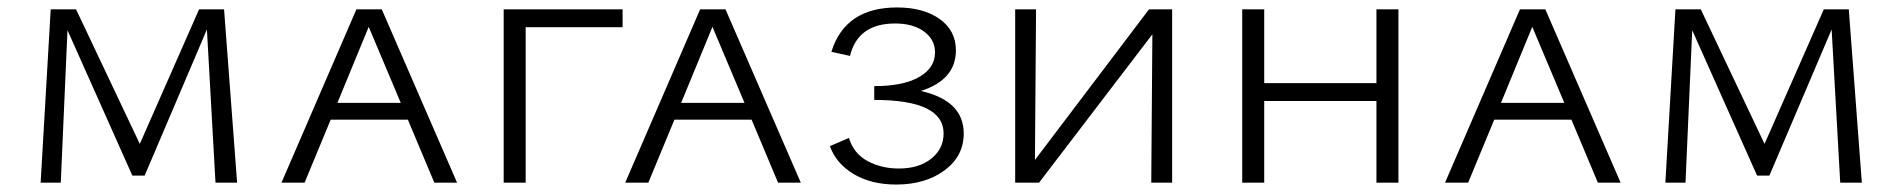

<svg xmlns="http://www.w3.org/2000/svg" viewBox="-20 -490 5102 515"><path d="M616 0H558L535 -411L368 -19H335L161 -409L143 0H89L116 -465H184L355 -104L514 -465H581Z M1145 0 1074 -169H867L797 0H735L936 -465H1004L1206 0ZM885 -214H1055L969 -418Z M1650 -465V-417H1390V0H1331V-465Z M2067 0 1996 -169H1789L1719 0H1657L1858 -465H1926L2128 0ZM1807 -214H1977L1891 -418Z M2450 -246Q2565 -220 2565 -132Q2565 -71 2513.5 -33Q2462 5 2384 5Q2317 5 2270 -23Q2223 -51 2206 -98L2257 -120Q2270 -78 2307 -58Q2344 -38 2391 -38Q2445 -38 2478 -64.5Q2511 -91 2511 -132Q2511 -222 2325 -222V-259Q2403 -259 2445.5 -283.5Q2488 -308 2488 -349Q2488 -384 2458.5 -405.5Q2429 -427 2381 -427Q2281 -427 2260 -340L2210 -351Q2247 -470 2386 -470Q2457 -470 2500.5 -439Q2544 -408 2544 -355Q2544 -276 2450 -246Z M3124 -465V0H3068L3071 -398L2767 0H2703V-465H2759L2756 -61L3062 -465Z M3672 -465H3731V0H3672V-219H3371V0H3312V-465H3371V-267H3672Z M4266 0 4195 -169H3988L3918 0H3856L4057 -465H4125L4327 0ZM4006 -214H4176L4090 -418Z M4974 0H4916L4893 -411L4726 -19H4693L4519 -409L4501 0H4447L4474 -465H4542L4713 -104L4872 -465H4939Z"/></svg>

Font: EauTestSC Semilight
Style: Regular
Weight: 300
Designer: Christian Thalmann (Catharsis Fonts)
Version: Version 0.001;PS 000.001;hotconv 1.0.88;makeotf.lib2.5.64775